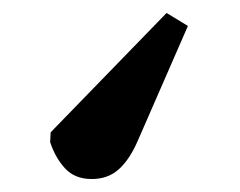

<svg xmlns="http://www.w3.org/2000/svg" viewBox="-20 -100 370 296"><path d="M236.8 -80 269.7 -60 192.4 117Q179.9 146 163.1 161Q146.4 176 121.4 176Q95.4 176 80.2 159.5Q65.1 143 57.3 119L58.1 104Z"/></svg>

Font: Literata 36pt ExtraBold
Style: Italic
Weight: 800
Italic angle: -2°
Designer: Latin by Veronika Burian and Jose Scaglione. Greek by Irene Vlachou. Cyrillic by Vera Evstafieva
Foundry: TypeTogether
Version: Version 3.002